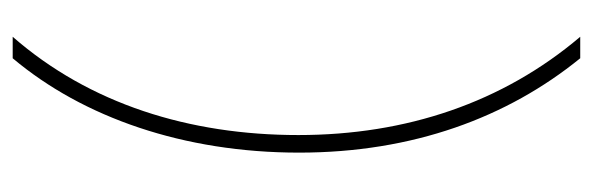

<svg xmlns="http://www.w3.org/2000/svg" viewBox="-328 -426 912 295"><g transform="rotate(90 127.5 -278.0)"><path d="M214 -282C214 -457 160 -602 69 -714H36C137 -595 187 -447 187 -281C187 -113 139 40 36 158H69C160 50 214 -105 214 -282Z"/></g></svg>

Font: Noto Sans Arabic UI Th
Style: Regular
Weight: 100
Designer: Monotype Design Team, Nadine Chahine and Nizar Qandah
Foundry: Monotype Imaging Inc.
Version: Version 2.010